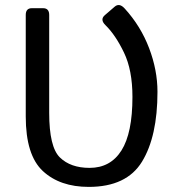

<svg xmlns="http://www.w3.org/2000/svg" viewBox="-20 -733 695 768"><path d="M83 -267.1V-673.3Q83 -700.2 107.4 -700.2H152.3Q176.8 -700.2 176.8 -673.3V-281.7Q176.8 -145 219.5 -103.3Q262.2 -61.5 338.4 -61.5Q421.9 -61.5 465.8 -131.1Q509.8 -200.7 509.8 -345.2Q509.8 -452.6 475.8 -522.9Q441.9 -593.3 401.9 -632.3Q378.9 -654.8 399.4 -672.4L438.5 -706.1Q457.5 -722.7 479 -698.7Q543 -628.4 576.4 -540.5Q609.9 -452.6 609.9 -365.7Q609.9 -187.5 548.1 -86.4Q486.3 14.6 335 14.6Q219.7 14.6 151.4 -48.8Q83 -112.3 83 -267.1Z"/></svg>

Font: Istok
Style: Regular
Weight: 500
Designer: Andrey V. Panov
Foundry: Andrey V. Panov
Version: Version 1.0.3